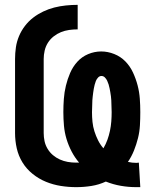

<svg xmlns="http://www.w3.org/2000/svg" viewBox="-20 -763 640 791"><path d="M541 8Q509 8 477.5 2.5Q446 -3 416 -15Q388 -2 357 3Q326 8 294 8Q262 8 230.5 3Q199 -2 169.5 -14Q140 -26 114.5 -46.5Q89 -67 72.5 -94Q56 -121 49 -152Q42 -183 42 -215V-520Q42 -544 45.5 -568Q49 -592 58.5 -614.5Q68 -637 83 -656.5Q98 -676 117 -690.5Q136 -705 158 -715.5Q180 -726 203.5 -732Q227 -738 251.5 -740.5Q276 -743 300 -743V-642Q282 -642 264.5 -639.5Q247 -637 231 -630.5Q215 -624 201 -613Q187 -602 177.5 -587Q168 -572 164 -554.5Q160 -537 160 -520V-215Q160 -198 163.5 -181.5Q167 -165 176 -150Q185 -135 198 -124Q211 -113 226.5 -106Q242 -99 259 -96Q276 -93 293 -93Q296 -93 299.5 -93Q303 -93 306 -93Q288 -114 275 -139Q262 -164 254 -190.5Q246 -217 243.5 -245Q241 -273 241 -301Q241 -328 243 -355.5Q245 -383 251.5 -410Q258 -437 269 -462.5Q280 -488 298.5 -508.5Q317 -529 343 -540Q369 -551 397 -551Q424 -551 450.5 -540.5Q477 -530 496.5 -510Q516 -490 528 -464Q540 -438 547 -411Q554 -384 556 -356.5Q558 -329 558 -301Q558 -274 556.5 -247Q555 -220 548.5 -194Q542 -168 532 -143Q522 -118 507 -96Q516 -94 524.5 -93Q533 -92 542 -92Q544 -92 547 -92.5Q550 -93 552 -93L558 8Q554 8 549.5 8Q545 8 541 8ZM406 -152Q416 -169 422.5 -187Q429 -205 433 -224Q437 -243 438.5 -262.5Q440 -282 440 -301Q440 -309 439.5 -317.5Q439 -326 439 -334Q439 -342 438.5 -350Q438 -358 437 -366.5Q436 -375 434.5 -383Q433 -391 431.5 -399Q430 -407 427.5 -415Q425 -423 421.5 -430.5Q418 -438 412 -444Q406 -450 398 -450Q390 -450 384 -443.5Q378 -437 375 -429.5Q372 -422 370 -414Q368 -406 366.5 -398Q365 -390 364 -382Q363 -374 362 -366Q361 -358 360.5 -350Q360 -342 360 -333.5Q360 -325 359.5 -317Q359 -309 359 -301Q359 -281 361 -261Q363 -241 369 -222Q375 -203 384 -185Q393 -167 406 -152Z"/></svg>

Font: Iosevka SS04 Extended
Style: Bold
Weight: 700
Width: 7
Monospace: yes
Designer: Belleve Invis
Foundry: Belleve Invis
Version: Version 19.0.0; ttfautohint (v1.8.4)